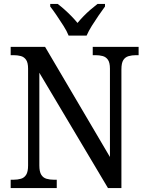

<svg xmlns="http://www.w3.org/2000/svg" viewBox="-20 -951 746 971"><path d="M34 0V-42H47Q69 -42 86 -47Q103 -52 112.5 -67.5Q122 -83 122 -114V-604Q122 -634 112 -648.5Q102 -663 85.5 -667.5Q69 -672 48 -672H34V-714H208L536 -157V-604Q536 -634 526 -648.5Q516 -663 499.5 -667.5Q483 -672 463 -672H449V-714H681V-672H668Q647 -672 630 -667Q613 -662 603.5 -647Q594 -632 594 -600V0H526L179 -583V-114Q179 -83 188.5 -67.5Q198 -52 215 -47Q232 -42 253 -42H267V0ZM327 -771Q318 -794 301 -820.5Q284 -847 266.5 -873Q249 -899 234 -918V-931H272Q289 -918 307 -902Q325 -886 341.5 -869Q358 -852 372 -835Q386 -852 402.5 -869Q419 -886 437.5 -902Q456 -918 473 -931H511V-918Q497 -899 479 -873Q461 -847 444.5 -820.5Q428 -794 418 -771Z"/></svg>

Font: Noto Serif SemiCondensed
Style: Regular
Weight: 400
Width: 4
Designer: Monotype Design Team
Foundry: Monotype Imaging Inc.
Version: Version 2.013